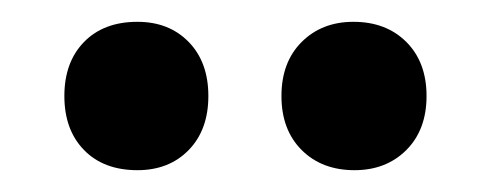

<svg xmlns="http://www.w3.org/2000/svg" viewBox="-20 -728 450 176"><path d="M305 -572Q275 -572 256.5 -590.5Q238 -609 238 -640Q238 -671 256.5 -689.5Q275 -708 304 -708Q334 -708 352.5 -689.5Q371 -671 371 -640Q371 -609 352.5 -590.5Q334 -572 305 -572ZM106 -572Q75 -572 57 -590.5Q39 -609 39 -640Q39 -671 57 -689.5Q75 -708 106 -708Q135 -708 153 -689.5Q171 -671 171 -640Q171 -609 153 -590.5Q135 -572 106 -572Z"/></svg>

Font: Montagu Slab 120pt Medium
Style: Regular
Weight: 500
Designer: Florian Karsten
Foundry: Florian Karsten
Version: Version 1.000